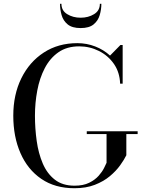

<svg xmlns="http://www.w3.org/2000/svg" viewBox="-20 -989 770 1019"><path d="M306 -969Q306 -932.5 336.8 -913.8Q367.5 -895 408 -895Q448.5 -895 479.2 -913.8Q510 -932.5 510 -969H518Q518 -938.5 509.2 -908.8Q500.5 -879 476.8 -859.5Q453 -840 408 -840Q363 -840 339.2 -859.5Q315.5 -879 307 -908.8Q298.5 -938.5 298.5 -969ZM440.5 -292.5H710.5V-277.5H650.5V-165Q639 -141.5 617.5 -111.5Q596 -81.5 562.8 -53.8Q529.5 -26 483 -8Q436.5 10 375.5 10Q271.5 10 199 -39.8Q126.5 -89.5 88.5 -176.5Q50.5 -263.5 50.5 -375Q50.5 -486.5 93.2 -573.5Q136 -660.5 212.5 -710.2Q289 -760 390.5 -760Q440 -760 485.2 -742.5Q530.5 -725 564 -694L619 -750H631V-545H617.5Q615.5 -605 584.8 -649.5Q554 -694 505 -718.5Q456 -743 400.5 -743Q335 -743 290 -711.5Q245 -680 217.5 -627Q190 -574 177.8 -508.5Q165.5 -443 165.5 -375Q165.5 -307 174.8 -241Q184 -175 207 -121.2Q230 -67.5 271 -35.5Q312 -3.5 375.5 -3.5Q422 -3.5 453.2 -19Q484.5 -34.5 503.5 -56Q522.5 -77.5 532.2 -97.2Q542 -117 545.5 -125V-277.5H440.5Z"/></svg>

Font: Bodoni* 16
Style: Regular
Weight: 400
Version: Version 2.2